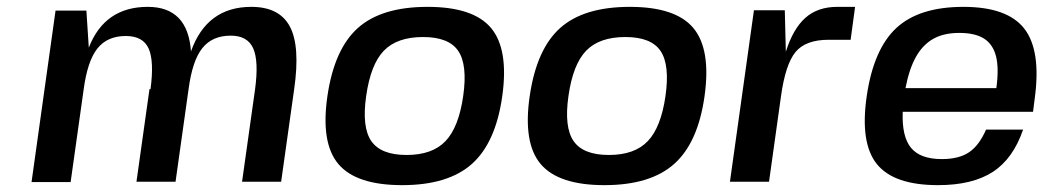

<svg xmlns="http://www.w3.org/2000/svg" viewBox="-20 -530 3044 560"><path d="M416 -270H419Q430 -352 413.5 -388.5Q397 -425 347 -425Q293 -425 264 -388.5Q235 -352 224 -269L186 1H72L142 -499H232L239 -391Q285 -510 411 -510Q528 -510 537 -380Q583 -510 713 -510Q795 -510 825.5 -452.5Q856 -395 838 -270L800 0H686L724 -270Q735 -352 718.5 -389Q702 -426 653 -426Q599 -426 570 -389.5Q541 -353 530 -270L492 0H378Z M1024 -448.5Q1093 -510 1227 -510Q1361 -510 1412.5 -448Q1464 -386 1445 -250Q1426 -114 1356.5 -52Q1287 10 1153 10Q1019 10 967 -51.5Q915 -113 935 -250Q955 -387 1024 -448.5ZM1048 -250Q1035 -159 1063 -118.5Q1091 -78 1166 -78Q1241 -78 1279.5 -118.5Q1318 -159 1331 -250Q1344 -341 1316.5 -381.5Q1289 -422 1214 -422Q1138 -422 1099.5 -382Q1061 -342 1048 -250Z M1614 -448.5Q1683 -510 1817 -510Q1951 -510 2002.5 -448Q2054 -386 2035 -250Q2016 -114 1946.5 -52Q1877 10 1743 10Q1609 10 1557 -51.5Q1505 -113 1525 -250Q1545 -387 1614 -448.5ZM1638 -250Q1625 -159 1653 -118.5Q1681 -78 1756 -78Q1831 -78 1869.5 -118.5Q1908 -159 1921 -250Q1934 -341 1906.5 -381.5Q1879 -422 1804 -422Q1728 -422 1689.5 -382Q1651 -342 1638 -250Z M2398 -414H2397Q2330 -414 2300.5 -378.5Q2271 -343 2258 -250L2223 0H2109L2179 -500H2269L2272 -379Q2293 -446 2329 -478Q2365 -510 2422 -510H2474L2461 -414Z M2993 -204H2991H2613Q2610 -132 2637 -99Q2664 -66 2727 -66Q2777 -66 2806.5 -86Q2836 -106 2856 -152H2964Q2935 -67 2875.5 -28.5Q2816 10 2716 10Q2587 10 2537.5 -51.5Q2488 -113 2508 -250Q2528 -387 2594.5 -448.5Q2661 -510 2790 -510Q2918 -510 2967.5 -446.5Q3017 -383 2998 -243ZM2778 -434Q2733 -434 2702.5 -417Q2672 -400 2652 -365Q2632 -330 2621 -273H2886Q2894 -331 2885 -366Q2876 -401 2850 -417.5Q2824 -434 2778 -434Z"/></svg>

Font: Fivo Sans Modern Med
Style: Italic
Weight: 450
Designer: Alexander Slobzheninov
Foundry: Alexander Slobzheninov
Version: 1.0